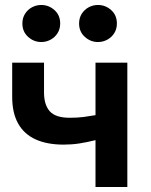

<svg xmlns="http://www.w3.org/2000/svg" viewBox="-20 -752 606 772"><path d="M364 0V-188.5Q329.5 -180 299 -175.2Q268.5 -170.5 236 -170.5Q170 -170.5 123.8 -191.2Q77.5 -212 53.2 -254.8Q29 -297.5 29 -363V-500H157V-380.5Q157 -330.5 180.2 -304.5Q203.5 -278.5 260 -278.5Q293 -278.5 317.2 -281.8Q341.5 -285 364 -289V-500H492V0ZM146 -583Q116 -583 93 -603.8Q70 -624.5 70 -657.5Q70 -680 80.8 -696.8Q91.5 -713.5 108.8 -722.8Q126 -732 146 -732Q176 -732 199 -711.5Q222 -691 222 -657.5Q222 -635.5 211.5 -618.8Q201 -602 183.5 -592.5Q166 -583 146 -583ZM374 -583Q344 -583 321 -603.8Q298 -624.5 298 -657.5Q298 -680 308.8 -696.8Q319.5 -713.5 336.8 -722.8Q354 -732 374 -732Q404 -732 427 -711.5Q450 -691 450 -657.5Q450 -635.5 439.5 -618.8Q429 -602 411.5 -592.5Q394 -583 374 -583Z"/></svg>

Font: Geologica EX Med
Style: Regular
Weight: 500
Designer: Sindre Bremnes, Frode Helland
Foundry: Monokrom Skriftforlag AS
Version: Version 1.010;gftools[0.9.28]